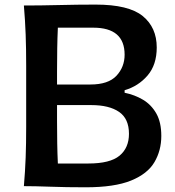

<svg xmlns="http://www.w3.org/2000/svg" viewBox="-20 -795 749 820"><path d="M345.7 4.9Q261.7 4.9 195.1 2.4Q128.4 0 82 0Q87.4 -63.5 89.6 -122.3Q91.8 -181.2 91.8 -253.4V-513.7Q91.8 -587.4 89.6 -647.2Q87.4 -707 82 -771.5Q152.8 -771.5 230.7 -773.4Q308.6 -775.4 388.2 -775.4Q529.3 -775.4 589.4 -726.6Q649.4 -677.7 649.4 -592.3Q649.4 -518.1 610.1 -472.4Q570.8 -426.8 512.2 -409.7V-398.9Q555.2 -390.1 590.6 -369.1Q626 -348.1 647.5 -310.5Q668.9 -272.9 668.9 -214.4Q668.9 -152.3 639.6 -102.5Q610.4 -52.7 539.8 -23.9Q469.2 4.9 345.7 4.9ZM223.6 -434.1H366.2Q442.4 -434.1 477.3 -471.4Q512.2 -508.8 512.2 -561.5Q512.2 -676.8 378.4 -676.8H227.1Q225.1 -632.3 224.4 -588.1Q223.6 -543.9 223.6 -489.7ZM227.1 -96.7H357.4Q450.2 -96.7 490.5 -130.1Q530.8 -163.6 530.8 -223.6Q530.8 -288.1 488.5 -317.1Q446.3 -346.2 369.6 -346.2H223.6V-277.8Q223.6 -224.6 224.4 -182.1Q225.1 -139.6 227.1 -96.7Z"/></svg>

Font: Pinar DS1 SemiBold
Style: Regular
Weight: 600
Designer: Amin Abedi
Version: Version 3.000